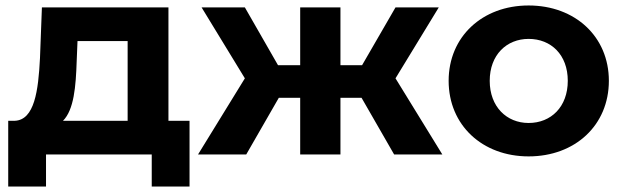

<svg xmlns="http://www.w3.org/2000/svg" viewBox="-20 -564 2277 701"><path d="M210 -123C250 -163 257 -248 260 -341L263 -414H446V-123ZM148 0H534V117H672V-123H595V-537H133L126 -352C120 -233 106 -126 34 -123H10V117H148Z M874 -537H716L874 -278L703 0H879L998 -207H1076V0H1223V-207H1300L1419 0H1595L1424 -278L1582 -537H1424L1302 -326H1223V-537H1076V-326H995Z M1910 7C2080 7 2203 -107 2203 -269C2203 -430 2080 -544 1910 -544C1741 -544 1618 -430 1618 -269C1618 -107 1741 7 1910 7ZM1910 -115C1830 -115 1768 -174 1768 -269C1768 -364 1830 -422 1910 -422C1992 -422 2053 -364 2053 -269C2053 -174 1992 -115 1910 -115Z"/></svg>

Font: Montserrat-Alt1
Style: Bold
Weight: 700
Designer: Differentunic
Foundry: Differentunic
Version: Version 7.222